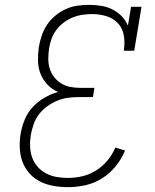

<svg xmlns="http://www.w3.org/2000/svg" viewBox="-20 -763 640 791"><path d="M260 8Q230 8 201 3Q172 -2 146.5 -14.5Q121 -27 102 -48Q83 -69 73 -95.5Q63 -122 61.5 -152Q60 -182 65 -212Q70 -241 81.5 -269.5Q93 -298 114 -321Q135 -344 162.5 -360Q190 -376 219 -384Q194 -395 175.5 -414.5Q157 -434 147 -459Q137 -484 136.5 -512.5Q136 -541 140 -569Q144 -593 152 -616.5Q160 -640 174 -661Q188 -682 208 -698.5Q228 -715 251 -725.5Q274 -736 298.5 -739.5Q323 -743 346 -743Q372 -743 397 -739Q422 -735 443.5 -724Q465 -713 481.5 -696Q498 -679 507 -657L520 -735H563L533 -554H490Q495 -584 490.5 -614.5Q486 -645 467 -666Q448 -687 419.5 -696Q391 -705 360 -705Q340 -705 319.5 -702Q299 -699 279.5 -691Q260 -683 242.5 -670Q225 -657 212 -639.5Q199 -622 192 -602Q185 -582 182 -562Q179 -541 179 -520Q179 -499 185 -480Q191 -461 203 -445.5Q215 -430 232 -419.5Q249 -409 269 -405Q289 -401 310 -401H369L363 -363H304Q282 -363 259.5 -360Q237 -357 215.5 -348Q194 -339 174.5 -325Q155 -311 140.5 -292Q126 -273 118.5 -251Q111 -229 107 -207Q103 -183 104 -159Q105 -135 112.5 -114Q120 -93 135 -76Q150 -59 170 -48.5Q190 -38 213 -34Q236 -30 260 -30Q290 -30 319.5 -37Q349 -44 375.5 -60.5Q402 -77 422.5 -101.5Q443 -126 455 -155L495 -143Q481 -108 456.5 -78Q432 -48 400 -28Q368 -8 332 0Q296 8 260 8Z"/></svg>

Font: Iosevka Slab XLtEx
Style: Italic
Weight: 200
Width: 7
Italic angle: -9°
Monospace: yes
Designer: Belleve Invis
Foundry: Belleve Invis
Version: Version 11.1.0; ttfautohint (v1.8.3)